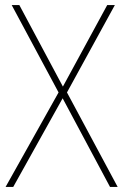

<svg xmlns="http://www.w3.org/2000/svg" viewBox="-20 -734 484 754"><path d="M442 0 243 -371 431 -714H401L227 -394L56 -714H26L210 -371L2 0H32L226 -348L412 0Z"/></svg>

Font: Noto Sans Ethiopic SemiCondensed Thin
Style: Regular
Weight: 100
Width: 4
Designer: Monotype Design Team
Foundry: Monotype Imaging Inc.
Version: Version 2.102